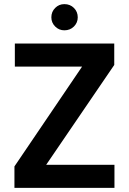

<svg xmlns="http://www.w3.org/2000/svg" viewBox="-20 -911 625 931"><path d="M50 0V-104L378 -588H52V-700H534V-596L204 -112H535V0ZM292 -764Q266 -764 247.5 -782.5Q229 -801 229 -827Q229 -854 247.5 -872.5Q266 -891 292 -891Q320 -891 338.5 -872.5Q357 -854 357 -827Q357 -801 338.5 -782.5Q320 -764 292 -764Z"/></svg>

Font: DM Sans 12pt
Style: Bold
Weight: 700
Version: Version 4.004;gftools[0.9.30]